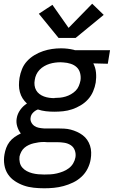

<svg xmlns="http://www.w3.org/2000/svg" viewBox="-20 -790 640 1033"><path d="M218 223Q190 223 161.5 220Q133 217 107.5 208Q82 199 59.5 184Q37 169 22.5 147Q8 125 3.5 97Q-1 69 4 41Q7 23 13.5 5.5Q20 -12 31.5 -27Q43 -42 59 -53Q75 -64 92 -72Q79 -89 72.5 -110.5Q66 -132 70 -154Q74 -178 89 -199Q104 -220 125 -233Q111 -246 101.5 -261Q92 -276 87 -294.5Q82 -313 82 -332Q82 -351 85 -371Q89 -395 98.5 -418.5Q108 -442 125.5 -461Q143 -480 165.5 -493.5Q188 -507 212 -515Q236 -523 260 -526.5Q284 -530 308 -530Q326 -530 343 -528Q360 -526 377 -522L383 -520H572L560 -447L482 -449Q494 -426 496.5 -399.5Q499 -373 495 -346Q491 -322 481 -298.5Q471 -275 454 -256Q437 -237 414.5 -223.5Q392 -210 368 -202Q344 -194 320 -191.5Q296 -189 272 -189Q249 -189 227 -191.5Q205 -194 184 -201Q170 -196 158.5 -184.5Q147 -173 145 -159Q142 -145 148 -132.5Q154 -120 165 -112.5Q176 -105 189 -102.5Q202 -100 216 -99Q218 -99 219 -99Q220 -99 221 -99Q224 -99 227 -99Q230 -99 233 -99H288Q306 -99 325 -98Q344 -97 361 -92.5Q378 -88 394.5 -80.5Q411 -73 425 -62.5Q439 -52 449 -37.5Q459 -23 464.5 -6Q470 11 470.5 29.5Q471 48 468 66Q464 92 451.5 117Q439 142 418.5 161Q398 180 373 192Q348 204 322 211Q296 218 270 220.5Q244 223 218 223Q218 223 218 223Q218 223 218 223ZM273 -262Q273 -262 273 -262.5Q273 -263 273 -263Q288 -263 303 -264.5Q318 -266 333 -270.5Q348 -275 362 -283Q376 -291 387 -302Q398 -313 404 -327.5Q410 -342 413 -357Q416 -377 411 -396.5Q406 -416 392.5 -428.5Q379 -441 360 -447Q341 -453 322 -454L306 -455Q291 -455 276 -453Q261 -451 246.5 -446.5Q232 -442 218 -434Q204 -426 193 -414.5Q182 -403 175.5 -389Q169 -375 167 -360Q164 -345 166 -330.5Q168 -316 174.5 -304.5Q181 -293 192 -284.5Q203 -276 216.5 -271Q230 -266 244.5 -264Q259 -262 273 -262ZM218 149Q235 149 252 148Q269 147 286 143Q303 139 319.5 132.5Q336 126 350.5 115Q365 104 374 88.5Q383 73 386 56Q389 37 382.5 19Q376 1 360.5 -9Q345 -19 326 -22Q307 -25 288 -25H233Q230 -25 226.5 -25.5Q223 -26 220 -26Q220 -26 219.5 -26Q219 -26 219 -26Q217 -26 216 -26Q215 -26 214 -26Q214 -26 214 -26Q214 -26 214 -26Q200 -26 187 -24Q174 -22 161 -19Q148 -16 135 -10Q122 -4 111.5 5Q101 14 94.5 26.5Q88 39 85 52Q83 68 86.5 84Q90 100 100 111.5Q110 123 124 130.5Q138 138 153.5 142Q169 146 185.5 147.5Q202 149 218 149ZM387 -586H295L189 -716L262 -764L349 -640L476 -770L538 -710Z"/></svg>

Font: Zed Sans Extended
Style: Italic
Weight: 400
Width: 7
Italic angle: -9°
Designer: Belleve Invis
Foundry: Belleve Invis
Version: Version 1.0.0; ttfautohint (v1.8.4)